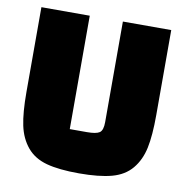

<svg xmlns="http://www.w3.org/2000/svg" viewBox="-74 -696 755 782"><g transform="rotate(10 303.5 -305.0)"><path d="M235 -625V-156H306Q344 -156 358 -165.5Q372 -175 372 -209V-625H572V-274Q572 -189 561 -137Q550 -85 520 -49Q490 -13 438 1Q386 15 303 15Q220 15 168.5 1Q117 -13 87 -49Q57 -85 46 -137Q35 -189 35 -274V-625Z"/></g></svg>

Font: Changa One
Style: Regular
Weight: 400
Designer: Eduardo Rodriguez Tunni
Foundry: Eduardo Rodriguez Tunni
Version: Version 1.003